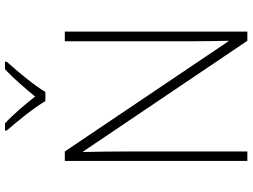

<svg xmlns="http://www.w3.org/2000/svg" viewBox="-138 -850 988 751"><g transform="rotate(-90 355.5 -474.0)"><path d="M336 -790H372C396 -832 453 -900 490 -941V-948H461C424 -914 384 -867 354 -830C325 -867 286 -914 249 -948H221V-941C257 -900 312 -832 336 -790ZM608 0V-714H570V-231C570 -181 571 -120 572 -74H570L139 -714H102V0H139V-481C139 -538 138 -587 137 -642H139L572 0Z"/></g></svg>

Font: Noto Sans Myanmar UI ExtraLight
Style: Regular
Weight: 200
Designer: Monotype Design Team
Foundry: Monotype Imaging Inc.
Version: Version 2.103